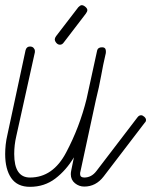

<svg xmlns="http://www.w3.org/2000/svg" viewBox="-20 -730 585 743"><path d="M227 -566Q221 -557 212 -557Q204 -557 198 -564Q192 -571 192 -578Q192 -583 197 -590L283 -702Q286 -705 289.5 -707.5Q293 -710 296 -710Q303 -710 310.5 -703.5Q318 -697 318 -691Q318 -685 312 -677ZM512 -276Q518 -284 526 -284Q532 -284 538.5 -278Q545 -272 545 -266Q545 -259 540 -255L381 -47Q351 -8 306 -8Q286 -8 270 -21Q254 -34 254 -56Q254 -63 256 -72L266 -121Q236 -71 194 -39Q152 -7 96 -7Q47 -7 23.5 -41Q0 -75 0 -134Q0 -151 2 -170Q4 -189 9 -210L79 -536Q83 -550 96 -550Q105 -550 110 -544.5Q115 -539 115 -533V-528L43 -203Q35 -169 35 -134Q35 -43 96 -43Q185 -43 236 -140Q288 -238 315 -347L356 -535Q359 -547 375 -547Q387 -547 389 -537.5Q391 -528 388 -518Q379 -480 371.5 -437.5Q364 -395 351 -343L291 -65Q290 -63 290 -58Q290 -49 294.5 -46Q299 -43 306 -43Q334 -43 353 -68Z"/></svg>

Font: Gruenewald VA
Style: Regular
Weight: 400
Designer: Peter Wiegel
Foundry: Peter Wiegel, nach dem Schriftentwurf von Dr. H. Gr¸newald
Version: Version 0.007